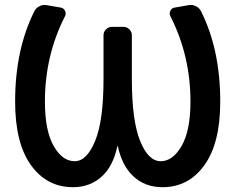

<svg xmlns="http://www.w3.org/2000/svg" viewBox="-20 -779 964 787"><path d="M462.9 -179.7Q462.9 -179.7 461.9 -179.7Q460.9 -179.7 460.9 -179.7Q444.3 -99.6 399.4 -57.6Q350.6 -11.7 279.3 -11.7Q171.9 -11.7 106.9 -102.1Q42 -192.4 42 -362.3Q42 -576.2 121.1 -733.4Q127.9 -747.1 142.6 -753.9Q152.3 -758.8 163.1 -758.8Q168 -758.8 171.9 -757.8L228.5 -748Q241.2 -746.1 246.6 -734.4Q252 -722.7 246.1 -711.9Q164.1 -550.8 164.1 -362.3Q164.1 -244.1 199.7 -181.2Q235.4 -118.2 286.1 -118.2Q335.9 -118.2 370.1 -201.7Q404.3 -285.2 404.3 -454.1V-634.8Q404.3 -648.4 414.6 -658.7Q424.8 -668.9 439.5 -668.9H486.3Q500 -668.9 510.3 -658.7Q520.5 -648.4 520.5 -634.8V-454.1Q520.5 -285.2 554.2 -201.7Q587.9 -118.2 638.7 -118.2Q688.5 -118.2 724.6 -181.2Q760.7 -244.1 760.7 -362.3Q760.7 -550.8 678.7 -711.9Q672.9 -722.7 678.2 -734.4Q683.6 -746.1 696.3 -748L752.9 -757.8Q756.8 -758.8 761.7 -758.8Q772.5 -758.8 782.2 -753.9Q796.9 -747.1 803.7 -733.4Q882.8 -576.2 882.8 -362.3Q882.8 -192.4 817.9 -102.1Q752.9 -11.7 646.5 -11.7Q573.2 -11.7 525.4 -57.6Q480.5 -99.6 462.9 -179.7Z"/></svg>

Font: Gen Jyuu GothicL Medium
Style: Regular
Weight: 500
Designer: [Source Han Sans]
Ryoko NISHIZUKA  (kana & ideographs); Paul D. Hunt (Latin, Greek & Cyrillic); Wenlong ZHANG  (bopomofo
Version: Version 1.002.20150607